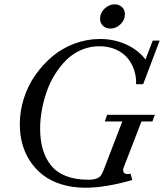

<svg xmlns="http://www.w3.org/2000/svg" viewBox="-20 -857 760 890"><path d="M491.7 -724.6Q470.7 -724.6 457.3 -737.5Q443.8 -750.5 443.8 -770.5Q443.8 -796.9 464.6 -816.9Q485.4 -836.9 511.2 -836.9Q532.2 -836.9 545.7 -824Q559.1 -811 559.1 -791Q559.1 -764.6 538.6 -744.6Q518.1 -724.6 491.7 -724.6ZM377.4 13.2Q315.9 13.2 265.1 -2.4Q214.4 -18.1 179 -45.7Q143.6 -73.2 119.1 -110.6Q94.7 -147.9 83.3 -190.7Q71.8 -233.4 71.8 -280.8Q71.8 -340.8 90.1 -399.4Q108.4 -458 142.8 -507.6Q177.2 -557.1 222.4 -595.2Q267.6 -633.3 325.2 -654.8Q382.8 -676.3 443.8 -676.3Q508.3 -676.3 564.2 -651.1Q620.1 -626 654.3 -581.5L688 -668.9H720.2L643.6 -466.8H610.8Q612.3 -501 601.8 -532.5Q591.3 -564 570.6 -588.6Q549.8 -613.3 516.1 -627.9Q482.4 -642.6 440.4 -642.6Q396.5 -642.6 357.2 -625.7Q317.9 -608.9 288.3 -579.8Q258.8 -550.8 235.1 -512.9Q211.4 -475.1 196.5 -432.4Q181.6 -389.6 173.8 -345.9Q166 -302.2 166 -260.7Q166 -208 178 -166.3Q189.9 -124.5 215.3 -91.8Q240.7 -59.1 284.7 -41.5Q328.6 -23.9 388.7 -23.9Q412.6 -23.9 426.5 -29.1Q440.4 -34.2 447 -42.7Q453.6 -51.3 460 -67.9L546.9 -293.9H465.8L476.6 -324.7H697.8L686.5 -293.9H635.7L555.2 -85.4Q546.9 -68.4 554 -57.4Q561 -46.4 585 -51.8L593.3 -22.5Q468.3 13.2 377.4 13.2Z"/></svg>

Font: Elstob 10pt
Style: Italic
Weight: 400
Italic angle: -20°
Designer: Peter S. Baker
Version: Version 1.015